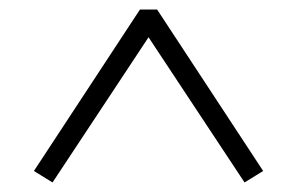

<svg xmlns="http://www.w3.org/2000/svg" viewBox="-20 -743 622 402"><path d="M90 -361 51 -385 273 -723H309L531 -385L492 -361L291 -665Z"/></svg>

Font: Literata 36pt
Style: Regular
Weight: 400
Designer: Latin by Veronika Burian and Jose Scaglione. Greek by Irene Vlachou. Cyrillic by Vera Evstafieva.
Foundry: TypeTogether
Version: Version 3.002